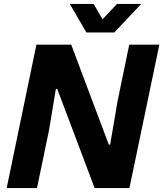

<svg xmlns="http://www.w3.org/2000/svg" viewBox="-20 -956 830 976"><path d="M14 0 165 -729H342L533 -221H540L577 -439L637 -729H790L638 0H461L271 -504H264L229 -293L168 0ZM419 -791 335 -936H456L501 -858L575 -936H698L561 -791Z"/></svg>

Font: Mona Sans ExtraLight
Style: Bold Italic
Weight: 700
Italic angle: -11.6951°
Version: Version 2.000